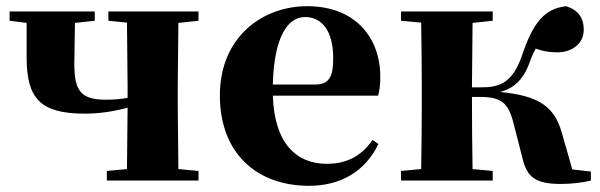

<svg xmlns="http://www.w3.org/2000/svg" viewBox="-20 -583 1937 620"><path d="M330 -516 390 -510 392 -308V-267C369 -263 348 -261 323 -261C242 -261 220 -288 220 -377L222 -509L286 -516V-546H11V-516L66 -509V-398C66 -267 108 -216 254 -216C305 -216 349 -224 392 -235L390 -37L325 -31V0H621V-31L556 -37L554 -238V-308L556 -509L621 -516V-546H330Z M978 17C1082 17 1160 -31 1202 -118L1183 -131C1150 -84 1106 -54 1035 -54C938 -54 866 -119 861 -274H1201C1206 -293 1208 -310 1208 -335C1208 -462 1127 -563 972 -563C825 -563 690 -461 690 -275C690 -88 809 17 978 17ZM861 -310C865 -466 910 -528 965 -528C1019 -528 1056 -484 1056 -395C1056 -333 1042 -310 996 -310Z M1667 -73C1681 -10 1711 11 1791 11C1823 11 1861 7 1888 0V-29L1828 -36L1794 -155C1770 -239 1720 -274 1595 -286C1638 -298 1670 -322 1693 -389C1698 -403 1704 -415 1710 -426C1732 -418 1752 -414 1780 -414C1826 -414 1865 -441 1865 -487C1865 -525 1847 -551 1808 -563C1738 -555 1701 -510 1665 -402C1632 -307 1584 -301 1530 -301H1504L1506 -509L1571 -516V-546H1275V-516L1340 -510C1341 -451 1342 -364 1342 -308V-238C1342 -182 1341 -95 1340 -37L1275 -31V0H1571V-31L1506 -37C1505 -95 1504 -185 1504 -270H1529C1598 -270 1621 -252 1638 -186Z"/></svg>

Font: Source Han Serif KR Heavy
Style: Regular
Weight: 900
Designer: Ryoko NISHIZUKA 西塚涼子 (kana & ideographs); Frank Grießhammer (Latin, Greek & Cyrillic); Wenlong ZHANG 张文龙 (bopomofo); San
Foundry: Adobe
Version: Version 2.001;hotconv 1.1.0;makeotfexe 2.6.0